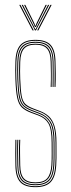

<svg xmlns="http://www.w3.org/2000/svg" viewBox="-20 -770 296 795"><path d="M126.8 5Q83 5 63.8 -15.9Q44.5 -36.8 43.8 -85Q43.5 -112 43.2 -133.5Q43 -155 43.8 -191H47.8Q47.2 -151.2 47.4 -130.4Q47.5 -109.5 47.8 -85Q48.5 -39 66.9 -19Q85.2 1 126.8 1Q167.5 1 186.8 -18.9Q206 -38.8 208.8 -85.2Q209.8 -100 209.9 -115.2Q210 -130.5 209.9 -146.5Q209.8 -162.5 209.8 -179Q209.8 -240 193.8 -267.2Q177.8 -294.5 144.5 -306.8L115.5 -317.5Q95.8 -324.8 84.2 -334.1Q72.8 -343.5 67.1 -367.5Q61.5 -391.5 59.8 -442.5Q59 -462.5 59.1 -477.8Q59.2 -493 59.8 -513.5Q61 -553.8 76.4 -571.4Q91.8 -589 126.8 -589Q162 -589 177.6 -571.6Q193.2 -554.2 193.8 -514Q194.2 -487.8 194.2 -466.9Q194.2 -446 193.8 -410H189.8Q191.2 -441.2 190.8 -467Q190.2 -492.8 189.8 -513.8Q189.2 -552 174.6 -568.5Q160 -585 126.8 -585Q94.2 -585 79.6 -568.4Q65 -551.8 63.8 -513.5Q63 -488.8 63.1 -475Q63.2 -461.2 63.8 -442.8Q65.5 -397.2 69.6 -374Q73.8 -350.8 84.6 -340.1Q95.5 -329.5 117 -321.2L145.8 -310.2Q166.8 -302.2 182 -288.5Q197.2 -274.8 205.5 -248.9Q213.8 -223 213.8 -179Q213.8 -163 213.9 -146.9Q214 -130.8 213.9 -115.1Q213.8 -99.5 212.8 -85Q209.8 -36.8 189.8 -15.9Q169.8 5 126.8 5ZM126.8 -3Q87.2 -3 69.9 -22.1Q52.5 -41.2 51.8 -85.2Q51.5 -111 51 -136.9Q50.5 -162.8 51.8 -191H55.8Q54.2 -159.5 54.9 -133.2Q55.5 -107 55.8 -85.2Q56.2 -43.5 72.9 -25.2Q89.5 -7 126.8 -7Q164 -7 181.1 -25.2Q198.2 -43.5 200.8 -85.8Q202 -108 201.9 -130.2Q201.8 -152.5 201.8 -179Q201.8 -237.5 187 -262.6Q172.2 -287.8 141.5 -299.2L112.8 -310Q88.8 -319 76.2 -330.9Q63.8 -342.8 58.6 -368Q53.5 -393.2 51.8 -442.2Q51 -462.5 51.1 -478.1Q51.2 -493.8 51.8 -513.8Q53 -558.5 70.6 -577.8Q88.2 -597 126.8 -597Q166.2 -597 183.6 -577.8Q201 -558.5 201.8 -514Q202.2 -487.8 202.2 -466.9Q202.2 -446 201.8 -410H197.8Q198.2 -449.8 198.2 -470Q198.2 -490.2 197.8 -514Q197.2 -556.5 180.5 -574.8Q163.8 -593 126.8 -593Q90 -593 73.5 -574.5Q57 -556 55.8 -513.5Q55.2 -493.5 55.1 -477.6Q55 -461.8 55.8 -442.5Q57.5 -391.2 63.1 -366.6Q68.8 -342 80.9 -331.9Q93 -321.8 114 -313.8L143 -302.8Q173.5 -291.2 189.6 -266.1Q205.8 -241 205.8 -179Q205.8 -153.2 205.9 -130.4Q206 -107.5 204.8 -85.5Q202 -42 184.2 -22.5Q166.5 -3 126.8 -3ZM126.8 -11Q91.5 -11 75.9 -28.2Q60.2 -45.5 59.8 -85.5Q59.5 -105.5 58.9 -132.1Q58.2 -158.8 59.8 -191H63.8Q62.5 -161.5 63 -135Q63.5 -108.5 63.8 -85.5Q64.2 -47.8 78.9 -31.4Q93.5 -15 126.8 -15Q161.8 -15 176.1 -32.6Q190.5 -50.2 192.8 -86.2Q194.2 -109.5 194 -132.1Q193.8 -154.8 193.8 -179Q193.8 -236.2 180.2 -258.9Q166.8 -281.5 138.8 -291.8L109.8 -302.5Q84 -312 70.4 -325.2Q56.8 -338.5 51.1 -365.2Q45.5 -392 43.8 -442Q43 -462.2 43.1 -478.2Q43.2 -494.2 43.8 -514Q45.2 -562.8 64.5 -583.9Q83.8 -605 126.8 -605Q170.5 -605 189.8 -583.9Q209 -562.8 209.8 -514Q210.2 -493 210.8 -467.5Q211.2 -442 209.8 -410H205.8Q206.2 -449.5 206.2 -470Q206.2 -490.5 205.8 -514Q205 -559.8 187.1 -580.4Q169.2 -601 126.8 -601Q85 -601 67.1 -580.4Q49.2 -559.8 47.8 -513.8Q47 -489.5 47.1 -474.6Q47.2 -459.8 47.8 -442Q49.5 -393.2 54.8 -367.4Q60 -341.5 73.1 -328.6Q86.2 -315.8 111.2 -306.2L140.2 -295.2Q169.5 -284.2 183.6 -260.4Q197.8 -236.5 197.8 -179Q197.8 -162.2 197.9 -146.4Q198 -130.5 197.9 -115.4Q197.8 -100.2 196.8 -85.5Q194.2 -45.8 178 -28.4Q161.8 -11 126.8 -11ZM59.8 -749.8H64.8L119.8 -644H114.8ZM69.8 -749.8H74.8L121.8 -657.8L125.8 -649.5H127.8L131.8 -657.8L178.8 -749.8H183.8L128.8 -644H124.8ZM79.8 -749.8H84.8L122.2 -673.8L125.8 -664H127.8L131.2 -673.8L168.8 -749.8H173.8L133.8 -669.2L128.8 -658.2H124.8L119.8 -669.2ZM188.8 -749.8H193.8L138.8 -644H133.8Z"/></svg>

Font: Big Shoulders Inline Thin
Style: Regular
Weight: 100
Designer: Patric King
Foundry: XO Type Co
Version: Version 2.002